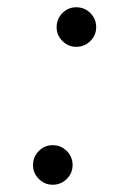

<svg xmlns="http://www.w3.org/2000/svg" viewBox="-20 -495 331 529"><path d="M136 -420Q136 -443 152 -459Q168 -475 190 -475Q213 -475 229 -459Q245 -443 245 -420Q245 -398 229 -382Q213 -366 190 -366Q168 -366 152 -382Q136 -398 136 -420ZM71 -40Q71 -63 87 -79Q103 -95 125 -95Q148 -95 164 -79Q180 -63 180 -40Q180 -18 164 -2Q148 14 125 14Q103 14 87 -2Q71 -18 71 -40Z"/></svg>

Font: Von Book
Style: Italic
Weight: 400
Version: Version 4.000; ttfautohint (v1.8.4.7-5d5b)